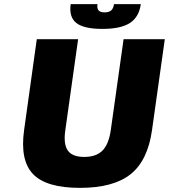

<svg xmlns="http://www.w3.org/2000/svg" viewBox="-20 -890 818 930"><path d="M96.7 -259.8 158.2 -700.2H358.4L296.4 -259.8Q286.6 -191.4 308.6 -160.6Q330.6 -129.9 388.2 -129.9Q445.8 -129.9 476.3 -160.6Q506.8 -191.4 516.6 -259.8L578.6 -700.2H778.3L716.3 -259.8Q695.8 -112.8 612.8 -46.4Q529.8 20 367.2 20Q204.6 20 140.4 -46.4Q76.2 -112.8 96.7 -259.8ZM662.1 -870.1Q653.3 -807.1 609.1 -778.6Q564.9 -750 475.6 -750Q386.2 -750 349.9 -778.6Q313.5 -807.1 322.3 -870.1H452.1Q449.2 -849.1 457.5 -839.6Q465.8 -830.1 486.8 -830.1Q507.8 -830.1 518.6 -839.6Q529.3 -849.1 532.2 -870.1Z"/></svg>

Font: Fivo Sans Heavy
Style: Regular
Weight: 900
Designer: Alexander Slobzheninov
Foundry: Alexander Slobzheninov
Version: 1.0